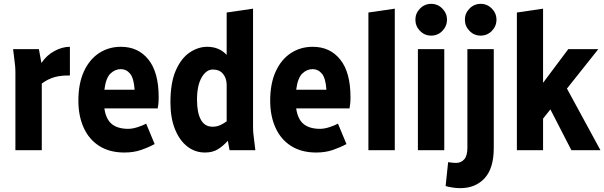

<svg xmlns="http://www.w3.org/2000/svg" viewBox="-20 -780 3138 997"><path d="M48 -525H182L195 -453Q222 -493 262.5 -515Q303 -537 343 -537V-388Q298 -389 263.5 -379.5Q229 -370 197 -346V0H60V-401Q60 -422 58.5 -438Q57 -454 54 -476Z M387 -257Q387 -346 415.5 -408.5Q444 -471 494 -504Q544 -537 608 -537Q698 -537 751 -470.5Q804 -404 804 -275Q804 -257 802.5 -241.5Q801 -226 799 -217H522Q530 -161 560.5 -136Q591 -111 646 -111Q667 -111 694 -119.5Q721 -128 739 -138L783 -32Q752 -15 713 -1.5Q674 12 626 12Q549 12 495.5 -22Q442 -56 414.5 -117Q387 -178 387 -257ZM607 -421Q578 -421 554 -398.5Q530 -376 522 -314H679Q675 -374 655.5 -397.5Q636 -421 607 -421Z M865 -248Q865 -351 893 -414.5Q921 -478 965 -507.5Q1009 -537 1056 -537Q1118 -537 1157 -495V-715L1294 -735V-125Q1294 -104 1295.5 -87.5Q1297 -71 1300 -49L1306 0H1172L1163 -49Q1140 -23 1112.5 -5.5Q1085 12 1044 12Q993 12 952.5 -19.5Q912 -51 888.5 -109.5Q865 -168 865 -248ZM1003 -262Q1003 -195 1023 -158.5Q1043 -122 1084 -122Q1105 -122 1123 -130Q1141 -138 1157 -150V-339Q1157 -373 1138.5 -396Q1120 -419 1085 -419Q1051 -419 1027 -377.5Q1003 -336 1003 -262Z M1383 -257Q1383 -346 1411.5 -408.5Q1440 -471 1490 -504Q1540 -537 1604 -537Q1694 -537 1747 -470.5Q1800 -404 1800 -275Q1800 -257 1798.5 -241.5Q1797 -226 1795 -217H1518Q1526 -161 1556.5 -136Q1587 -111 1642 -111Q1663 -111 1690 -119.5Q1717 -128 1735 -138L1779 -32Q1748 -15 1709 -1.5Q1670 12 1622 12Q1545 12 1491.5 -22Q1438 -56 1410.5 -117Q1383 -178 1383 -257ZM1603 -421Q1574 -421 1550 -398.5Q1526 -376 1518 -314H1675Q1671 -374 1651.5 -397.5Q1632 -421 1603 -421Z M1893 0V-715L2030 -735V0Z M2137 -678Q2137 -711 2161 -735.5Q2185 -760 2219 -760Q2253 -760 2277 -735.5Q2301 -711 2301 -678Q2301 -644 2277 -619.5Q2253 -595 2219 -595Q2185 -595 2161 -619.5Q2137 -644 2137 -678ZM2150 0V-525H2287V0Z M2394 -678Q2394 -711 2418 -735.5Q2442 -760 2476 -760Q2510 -760 2534 -735.5Q2558 -711 2558 -678Q2558 -644 2534 -619.5Q2510 -595 2476 -595Q2442 -595 2418 -619.5Q2394 -644 2394 -678ZM2294 186 2307 62Q2332 66 2348 66Q2374 66 2390.5 47.5Q2407 29 2407 -13V-525H2544V-12Q2544 94 2496.5 145.5Q2449 197 2370 197Q2352 197 2331 194Q2310 191 2294 186Z M2664 0V-715L2800 -735V-350L2931 -525H3087L2924 -320L3098 0H2947L2838 -212L2800 -164V0Z"/></svg>

Font: Radio Canada Condensed
Style: Bold
Weight: 700
Width: 3
Designer: Charles Daoud, Etienne Aubert Bonn, Alexandre Saumier Demers, Jacques Le Bailly
Foundry: Radio-Canada
Version: Version 2.104; ttfautohint (v1.8.4.7-5d5b);gftools[0.9.28.de